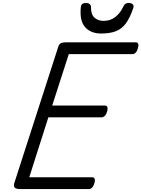

<svg xmlns="http://www.w3.org/2000/svg" viewBox="-20 -1286 962 1306"><path d="M116 0Q91 0 81 -9Q71 -18 77 -40L377 -970Q381 -984 392.5 -991Q404 -998 424 -998H905Q916 -998 920 -988Q924 -978 918 -958Q913 -938 903 -928Q893 -918 882 -918H448L335 -568H695Q706 -568 710 -558Q714 -548 709 -528Q703 -508 693 -498Q683 -488 672 -488H309L179 -80H608Q619 -80 623.5 -70.5Q628 -61 622 -40Q617 -21 607 -10.5Q597 0 586 0ZM669 -1058Q596 -1058 558 -1102.5Q520 -1147 530 -1239Q532 -1254 541 -1260Q550 -1266 565 -1266Q580 -1266 589.5 -1258.5Q599 -1251 599 -1239Q598 -1188 622.5 -1166Q647 -1144 685 -1144Q731 -1144 764.5 -1170.5Q798 -1197 816 -1236Q824 -1254 833 -1260Q842 -1266 856 -1266Q873 -1266 882.5 -1257Q892 -1248 887 -1233Q864 -1164 835.5 -1126Q807 -1088 766.5 -1073Q726 -1058 669 -1058Z"/></svg>

Font: Playwrite RO
Style: Regular
Weight: 400
Designer: Veronika Burian, José Scaglione
Foundry: TypeTogether
Version: Version 1.002